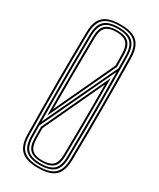

<svg xmlns="http://www.w3.org/2000/svg" viewBox="-205 -871 778 940"><g transform="rotate(30 183.5 -400.5)"><path d="M183.5 5.5Q139 5.5 111.4 -6.5Q83.8 -18.5 70.8 -44.4Q57.8 -70.2 57.2 -112Q56.2 -195.8 55.6 -266.5Q55 -337.2 55 -403.1Q55 -469 55.6 -537.9Q56.2 -606.8 57.2 -687.2Q57.8 -729.5 70.8 -755.5Q83.8 -781.5 111.4 -793.5Q139 -805.5 183.5 -805.5Q227.8 -805.5 255.4 -793.6Q283 -781.8 296.1 -755.8Q309.2 -729.8 310 -687.2Q311.2 -610.2 311.8 -541.8Q312.2 -473.2 312.2 -406.2Q312.2 -339.2 311.8 -267.4Q311.2 -195.5 310 -112Q309.2 -69.5 296 -43.6Q282.8 -17.8 255.1 -6.1Q227.5 5.5 183.5 5.5ZM183.5 -36.5Q222 -36.5 241.2 -53.4Q260.5 -70.2 261 -113.5Q262 -182.2 262.8 -249.9Q263.5 -317.5 263.6 -383.2Q263.8 -449 263.2 -512.2L105.5 -174Q105.5 -166.5 105.6 -158Q105.8 -149.5 105.8 -141.1Q105.8 -132.8 105.9 -125.5Q106 -118.2 106.2 -113.2Q107 -72 125 -54.2Q143 -36.5 183.5 -36.5ZM183.5 -28Q138 -28 117.6 -47.5Q97.2 -67 96.5 -112.2Q96.5 -122 96.4 -131.4Q96.2 -140.8 96.1 -151.6Q96 -162.5 95.8 -176.5L272.5 -553.5Q273 -492.2 273.1 -423Q273.2 -353.8 272.6 -276.1Q272 -198.5 270.8 -112.2Q270 -64.5 248.1 -46.2Q226.2 -28 183.5 -28ZM183.5 -19.8Q232.2 -19.8 256 -40.1Q279.8 -60.5 280.5 -112.2Q281.8 -204.2 282.4 -282.5Q283 -360.8 282.9 -436Q282.8 -511.2 281.8 -593.8L85.8 -178.2Q85.8 -169.8 85.9 -161.1Q86 -152.5 86.1 -144.1Q86.2 -135.8 86.4 -127.6Q86.5 -119.5 86.5 -112.2Q87.5 -62.8 110 -41.2Q132.5 -19.8 183.5 -19.8ZM183.5 -3Q223.8 -3 249.4 -13.8Q275 -24.5 287.2 -48.5Q299.5 -72.5 300 -112Q301.2 -193.2 301.9 -263.6Q302.5 -334 302.5 -400.5Q302.5 -467 302 -536.9Q301.5 -606.8 300 -687Q299.5 -726.8 287.4 -751Q275.2 -775.2 249.8 -786.1Q224.2 -797 183.5 -797Q142.5 -797 117 -785.9Q91.5 -774.8 79.5 -750.6Q67.5 -726.5 67 -687Q66 -611.5 65.4 -544.8Q64.8 -478 64.8 -411.9Q64.8 -345.8 65.2 -272.8Q65.8 -199.8 67 -112Q67.8 -53 95.5 -28Q123.2 -3 183.5 -3ZM183.5 -11.2Q127.5 -11.2 102.6 -34.8Q77.8 -58.2 76.8 -112Q75.8 -195.8 75.1 -266.5Q74.5 -337.2 74.5 -403.1Q74.5 -469 75.1 -537.9Q75.8 -606.8 76.8 -687Q77.8 -741.5 102.5 -765.1Q127.2 -788.8 183.5 -788.8Q239 -788.8 264.2 -765.4Q289.5 -742 290.2 -687Q291.5 -610.8 292.1 -542.4Q292.8 -474 292.8 -406.8Q292.8 -339.5 292.2 -267.5Q291.8 -195.5 290.2 -112.2Q289.5 -57.2 264 -34.2Q238.5 -11.2 183.5 -11.2ZM85.5 -199.8 281.5 -614.2Q281.5 -626 281.2 -641.5Q281 -657 280.8 -670Q280.5 -683 280.5 -687Q279.8 -737.5 256.8 -758.9Q233.8 -780.2 183.5 -780.2Q132.5 -780.2 110 -758.6Q87.5 -737 86.5 -687Q85.2 -595.2 84.6 -518Q84 -440.8 84.2 -364.8Q84.5 -288.8 85.5 -199.8ZM95 -239.5Q94.5 -310.8 94.4 -382.8Q94.2 -454.8 94.8 -530.4Q95.2 -606 96.5 -687Q97 -734 118.4 -753Q139.8 -772 183.5 -772Q228.8 -772 249.4 -752.5Q270 -733 270.8 -686.8Q271.2 -669.5 271.4 -651.6Q271.5 -633.8 271.8 -616.8ZM104.2 -280.8 262 -618.5Q261.8 -634.8 261.6 -653.2Q261.5 -671.8 261 -685.8Q260.2 -728 242 -745.8Q223.8 -763.5 183.5 -763.5Q145.2 -763.5 126 -746.5Q106.8 -729.5 106.2 -686Q104.8 -579 104.1 -480.6Q103.5 -382.2 104.2 -280.8Z"/></g></svg>

Font: Big Shoulders Inline Text ExtraLight
Style: Regular
Weight: 250
Version: Version 2.002